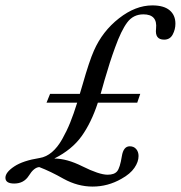

<svg xmlns="http://www.w3.org/2000/svg" viewBox="-67 -666 670 712"><path d="M276.4 25.9Q221.2 25.9 168.9 -2.9Q120.6 -30.3 78.6 -46.4Q58.6 -44.9 40 -14.6Q21.5 14.6 -14.2 14.6Q-46.9 14.6 -46.9 -6.8Q-46.9 -26.9 -14.4 -48.6Q18.1 -70.3 80.1 -80.1Q104.5 -84 125.5 -101.8Q146.5 -119.6 163.6 -149.9Q180.7 -180.2 193.4 -211.7Q206.1 -243.2 219.2 -285.2H105.5L118.7 -317.9H229Q232.4 -329.1 239.3 -352.5Q264.2 -439.9 281.2 -478Q313 -550.3 374.3 -598.1Q435.5 -646 498 -646Q540.5 -646 562 -627.9Q583.5 -609.9 583.5 -578.1Q583.5 -557.1 573.5 -538.1Q563.5 -519 541.5 -519Q506.8 -519 511.7 -559.6Q517.6 -612.8 464.8 -612.8Q427.2 -612.8 404.8 -582.8Q382.3 -552.7 359.9 -490.2Q340.3 -437 320.3 -367.7Q319.3 -364.7 314.2 -345.9Q309.1 -327.1 306.2 -317.9H453.1L441.9 -285.2H295.9Q271.5 -210.9 235.6 -160.9Q199.7 -110.8 134.3 -78.1Q180.7 -78.1 238.3 -49.3Q300.8 -18.1 332 -18.1Q356.9 -18.1 367.4 -30.8Q377.9 -43.5 384.8 -86.4Q390.6 -123.5 414.1 -123.5Q429.2 -123.5 438 -113.3Q446.8 -103 446.8 -87.4Q446.8 -65.9 431.4 -43.5Q416 -21 383.3 -2.9Q333 25.9 276.4 25.9Z"/></svg>

Font: Elstob Light
Style: Italic
Weight: 300
Italic angle: -20°
Designer: Peter S. Baker
Version: Version 1.015